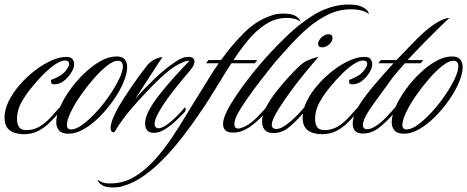

<svg xmlns="http://www.w3.org/2000/svg" viewBox="-27 -585 2061 847"><path d="M78 7Q59 7 39 1.5Q19 -4 6 -20Q-7 -36 -7 -67Q-7 -101 11 -138Q29 -175 59.5 -210Q90 -245 126 -273Q162 -301 198.5 -317.5Q235 -334 266 -334Q285 -334 292.5 -324.5Q300 -315 300 -302Q300 -289 294 -277Q285 -256 262.5 -234.5Q240 -213 211 -213Q200 -213 198.5 -221Q197 -229 199 -233Q213 -237 237 -250.5Q261 -264 275 -292Q278 -298 278 -303Q278 -318 260 -318Q237 -318 200.5 -289.5Q164 -261 120 -208Q89 -172 68.5 -135.5Q48 -99 48 -61Q48 -38 57 -24.5Q66 -11 90 -11Q121 -11 146.5 -26Q172 -41 194 -64.5Q216 -88 236 -111Q240 -111 240 -105Q240 -96 236 -91Q216 -68 193 -45Q170 -22 142 -7.5Q114 7 78 7Z M275 5Q246 5 233.5 -9.5Q221 -24 221 -46Q221 -74 237.5 -112Q254 -150 282 -189Q310 -228 345 -261.5Q380 -295 416.5 -315.5Q453 -336 487 -336Q512 -336 523 -323Q534 -310 534 -289Q534 -261 518 -222.5Q502 -184 474.5 -144.5Q447 -105 413.5 -71Q380 -37 344 -16Q308 5 275 5ZM287 -14Q308 -14 337.5 -35.5Q367 -57 398 -91Q429 -125 455.5 -163.5Q482 -202 498.5 -236.5Q515 -271 515 -293Q515 -317 492 -317Q473 -317 444.5 -294.5Q416 -272 385.5 -237Q355 -202 328 -163Q301 -124 284.5 -89Q268 -54 268 -34Q268 -14 287 -14Z M652 1Q631 1 622 -10.5Q613 -22 613 -40Q613 -67 632 -101.5Q651 -136 681.5 -174Q712 -212 745.5 -249Q779 -286 809 -317Q794 -317 776.5 -309Q759 -301 741 -290Q714 -272 682 -242Q650 -212 618 -178Q586 -144 557 -111Q534 -84 520.5 -66Q507 -48 497.5 -33.5Q488 -19 477 -1Q461 -1 461 -20Q461 -40 473.5 -68Q486 -96 495 -112Q521 -156 554.5 -204.5Q588 -253 617 -290Q632 -310 649 -319.5Q666 -329 678 -331.5Q690 -334 690 -334Q684 -325 665 -296Q646 -267 621 -228Q596 -189 570 -149Q611 -196 658 -240.5Q705 -285 748 -313Q761 -322 775 -328Q789 -334 804 -334Q831 -334 831 -313Q831 -297 812 -275Q789 -248 762 -215Q735 -182 710.5 -148Q686 -114 670.5 -85Q655 -56 655 -38Q655 -28 660.5 -23.5Q666 -19 670 -19Q685 -19 703.5 -31Q722 -43 739.5 -59.5Q757 -76 770.5 -91Q784 -106 788 -111Q792 -111 792 -105Q792 -96 788 -91Q774 -76 751 -54Q728 -32 702 -15.5Q676 1 652 1Z M1001 0Q977 0 967 -10.5Q957 -21 957 -37Q957 -54 965 -74Q973 -94 984 -114Q1018 -172 1066.5 -235Q1115 -298 1169 -356Q1201 -391 1245 -432.5Q1289 -474 1341 -509Q1393 -544 1447 -557Q1459 -560 1475.5 -562.5Q1492 -565 1510 -565Q1524 -565 1538.5 -563.5Q1553 -562 1565 -557Q1576 -553 1586.5 -545Q1597 -537 1601 -523Q1573 -544 1521 -544Q1468 -544 1420 -520.5Q1372 -497 1330 -460.5Q1288 -424 1252.5 -384.5Q1217 -345 1189 -314Q1155 -272 1121.5 -228.5Q1088 -185 1062 -147.5Q1036 -110 1023 -86Q1016 -74 1011.5 -61Q1007 -48 1007 -37Q1007 -18 1024 -18Q1035 -18 1059 -30Q1084 -44 1106 -66.5Q1128 -89 1153 -117Q1156 -117 1156 -114Q1156 -110 1152.5 -103Q1149 -96 1147 -92Q1107 -46 1072 -23Q1037 0 1001 0ZM471 242Q449 242 431 236Q423 232 414.5 225Q406 218 403 207Q414 216 428 220.5Q442 225 462 224Q515 224 561.5 197.5Q608 171 649 127Q690 83 726 30Q762 -23 794 -76.5Q826 -130 854 -174Q873 -204 893.5 -238Q914 -272 938 -306H882L893 -320H948Q995 -386 1051.5 -442Q1108 -498 1178 -519Q1195 -525 1224 -525Q1236 -525 1248 -523.5Q1260 -522 1270 -518Q1279 -514 1287 -507Q1295 -500 1299 -489Q1278 -506 1239 -506Q1187 -506 1143.5 -477Q1100 -448 1065.5 -405.5Q1031 -363 1003 -320H1108L1097 -306H994Q972 -273 950.5 -237Q929 -201 898 -152Q877 -119 846.5 -74.5Q816 -30 779 18Q742 66 700 110Q658 154 612 187.5Q566 221 518 235Q499 242 471 242Z M1396 -376Q1376 -376 1376 -392Q1376 -397 1379 -403Q1384 -415 1396.5 -424.5Q1409 -434 1421 -434Q1440 -434 1440 -418Q1440 -403 1426 -390Q1412 -377 1396 -376ZM1179 2Q1152 2 1140.5 -12.5Q1129 -27 1129 -49Q1129 -78 1146.5 -111.5Q1164 -145 1190 -178.5Q1216 -212 1243 -241.5Q1270 -271 1290 -290Q1309 -309 1329 -318Q1349 -327 1363.5 -330.5Q1378 -334 1378 -334Q1356 -309 1318 -263Q1280 -217 1243 -165Q1240 -161 1229 -145Q1218 -129 1204.5 -108Q1191 -87 1181.5 -67Q1172 -47 1172 -35Q1172 -16 1192 -16Q1207 -16 1224.5 -27Q1242 -38 1260 -54Q1278 -70 1292.5 -85.5Q1307 -101 1315 -111Q1319 -111 1319 -105Q1319 -96 1315 -91Q1277 -47 1246.5 -22.5Q1216 2 1179 2Z M1393 7Q1374 7 1354 1.5Q1334 -4 1321 -20Q1308 -36 1308 -67Q1308 -101 1326 -138Q1344 -175 1374.5 -210Q1405 -245 1441 -273Q1477 -301 1513.5 -317.5Q1550 -334 1581 -334Q1600 -334 1607.5 -324.5Q1615 -315 1615 -302Q1615 -289 1609 -277Q1600 -256 1577.5 -234.5Q1555 -213 1526 -213Q1515 -213 1513.5 -221Q1512 -229 1514 -233Q1528 -237 1552 -250.5Q1576 -264 1590 -292Q1593 -298 1593 -303Q1593 -318 1575 -318Q1552 -318 1515.5 -289.5Q1479 -261 1435 -208Q1404 -172 1383.5 -135.5Q1363 -99 1363 -61Q1363 -38 1372 -24.5Q1381 -11 1405 -11Q1436 -11 1461.5 -26Q1487 -41 1509 -64.5Q1531 -88 1551 -111Q1555 -111 1555 -105Q1555 -96 1551 -91Q1531 -68 1508 -45Q1485 -22 1457 -7.5Q1429 7 1393 7Z M1574 4Q1549 4 1539 -8Q1529 -20 1529 -39Q1529 -72 1553 -114Q1567 -138 1591.5 -169.5Q1616 -201 1647 -236.5Q1678 -272 1709 -306H1642L1653 -320H1722Q1750 -349 1774.5 -374.5Q1799 -400 1815 -416Q1859 -460 1896.5 -483Q1934 -506 1956 -506Q1940 -492 1909.5 -462Q1879 -432 1842.5 -395Q1806 -358 1771 -320H1840L1829 -306H1759Q1740 -284 1723.5 -265Q1707 -246 1695 -229Q1648 -165 1619 -124Q1590 -83 1581 -62Q1574 -45 1574 -34Q1574 -15 1592 -15Q1607 -15 1624 -25Q1649 -39 1674.5 -65.5Q1700 -92 1716 -111Q1720 -111 1720 -105Q1720 -96 1716 -91Q1678 -47 1645 -21.5Q1612 4 1574 4Z M1755 5Q1726 5 1713.5 -9.5Q1701 -24 1701 -46Q1701 -74 1717.5 -112Q1734 -150 1762 -189Q1790 -228 1825 -261.5Q1860 -295 1896.5 -315.5Q1933 -336 1967 -336Q1992 -336 2003 -323Q2014 -310 2014 -289Q2014 -261 1998 -222.5Q1982 -184 1954.5 -144.5Q1927 -105 1893.5 -71Q1860 -37 1824 -16Q1788 5 1755 5ZM1767 -14Q1788 -14 1817.5 -35.5Q1847 -57 1878 -91Q1909 -125 1935.5 -163.5Q1962 -202 1978.5 -236.5Q1995 -271 1995 -293Q1995 -317 1972 -317Q1953 -317 1924.5 -294.5Q1896 -272 1865.5 -237Q1835 -202 1808 -163Q1781 -124 1764.5 -89Q1748 -54 1748 -34Q1748 -14 1767 -14Z"/></svg>

Font: Luxurious Script
Style: Regular
Weight: 400
Designer: Robert E. Leuschke
Foundry: Robert E. Leuschke
Version: Version 1.010; ttfautohint (v1.8.3)